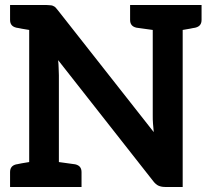

<svg xmlns="http://www.w3.org/2000/svg" viewBox="-20 -743 836 763"><path d="M706 -723H587H497V-664C497 -647 505 -637 522 -633C524 -633 545 -630 587 -624V-284C587 -274 587 -263 588 -252C589 -241 590 -230 591 -218L211 -701C207 -706 204 -710 201 -713C198 -716 195 -718 192 -719C189 -721 185 -722 181 -722C177 -722 172 -723 166 -723H96H20V-664C20 -647 28 -637 45 -633C46 -633 48 -632 51 -632C54 -632 59 -630 66 -629C73 -628 84 -626 96 -624V-99C84 -97 73 -95 66 -94C59 -93 54 -92 51 -91C48 -90 46 -90 45 -90C28 -86 20 -76 20 -59V0H96H214H304V-59C304 -76 296 -86 279 -90C277 -90 256 -93 214 -99V-444C214 -453 213 -463 213 -473C213 -483 212 -493 211 -504L589 -23C596 -14 603 -8 610 -5C617 -2 625 0 636 0H706V-624C718 -626 728 -628 735 -629C742 -630 747 -632 750 -632C753 -632 755 -633 756 -633C773 -637 781 -647 781 -664V-723Z"/></svg>

Font: SVN-Aleo
Style: Bold
Weight: 700
Designer: Alessio Laiso
Version: Version 1.2.2